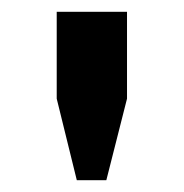

<svg xmlns="http://www.w3.org/2000/svg" viewBox="-20 -706 312 325"><path d="M195 -686V-539L160 -401H110L76 -539V-686Z"/></svg>

Font: Chivo
Style: Bold
Weight: 700
Designer: Hector Gatti
Foundry: Omnibus-Type
Version: Version 1.007;PS 001.007;hotconv 1.0.88;makeotf.lib2.5.64775